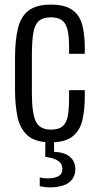

<svg xmlns="http://www.w3.org/2000/svg" viewBox="-20 -607 429 831"><path d="M200 9Q132 9 99 -21Q66 -51 55.5 -102.5Q45 -154 45 -219V-354Q45 -434 58 -485.5Q71 -537 104.5 -562Q138 -587 200 -587Q261 -587 293 -564Q325 -541 336 -499Q347 -457 347 -402V-374H279V-402Q279 -453 271.5 -481Q264 -509 246.5 -520.5Q229 -532 200 -532Q166 -532 148 -516Q130 -500 124 -463.5Q118 -427 118 -366V-204Q118 -117 135 -81.5Q152 -46 201 -46Q235 -46 252 -61.5Q269 -77 274 -108Q279 -139 279 -185V-217H347V-189Q347 -131 336.5 -86.5Q326 -42 294 -16.5Q262 9 200 9ZM195 204Q185 204 174 202.5Q163 201 152 199V161Q160 163 168.5 164Q177 165 185 165Q216 165 233 155.5Q250 146 250 124Q250 108 241.5 98Q233 88 216.5 81.5Q200 75 176 72V0H214V50Q260 52 283 72Q306 92 306 125Q306 151 292.5 169Q279 187 254 195.5Q229 204 195 204Z"/></svg>

Font: Oswald Light
Style: Regular
Weight: 300
Designer: Vernon Adams
Foundry: Vernon Adams
Version: Version 4.103;gftools[0.9.33.dev8+g029e19f]